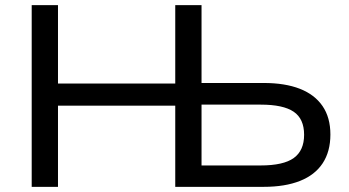

<svg xmlns="http://www.w3.org/2000/svg" viewBox="-20 -725 1355 745"><path d="M103 0V-705H205V-401H660V-705H762V-403H1003Q1086 -403 1143.5 -380.5Q1201 -358 1231.5 -313.5Q1262 -269 1262 -203Q1262 -137 1232 -91.5Q1202 -46 1144 -23Q1086 0 1003 0H660V-315H205V0ZM762 -83H991Q1080 -83 1120 -112Q1160 -141 1160 -202Q1160 -264 1119.5 -291.5Q1079 -319 992 -319H762Z"/></svg>

Font: Nunito Sans 10pt SemiExpanded Medium
Style: Regular
Weight: 500
Width: 6
Designer: Vernon Adams
Foundry: Vernon Adams
Version: Version 3.101;gftools[0.9.27]